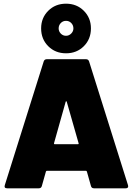

<svg xmlns="http://www.w3.org/2000/svg" viewBox="-20 -1021 720 1041"><path d="M473 -13 451 -91Q449 -95 446 -95H234Q231 -95 229 -91L207 -13Q204 0 190 0H19Q1 0 6 -17L217 -688Q221 -700 234 -700H446Q459 -700 463 -688L674 -17Q675 -15 675 -11Q675 0 661 0H490Q476 0 473 -13ZM277 -239H402Q408 -239 406 -245L342 -469Q341 -472 339 -472Q337 -472 336 -469L273 -245Q272 -239 277 -239ZM203 -867Q203 -924 241.5 -962.5Q280 -1001 338 -1001Q396 -1001 434.5 -962.5Q473 -924 473 -867Q473 -809 434.5 -770.5Q396 -732 338 -732Q280 -732 241.5 -770.5Q203 -809 203 -867ZM378 -867Q378 -884 366.5 -896Q355 -908 338 -908Q321 -908 309.5 -896Q298 -884 298 -867Q298 -851 309.5 -839Q321 -827 338 -827Q354 -827 366 -839Q378 -851 378 -867Z"/></svg>

Font: Barlow Black
Style: Regular
Weight: 900
Designer: Jeremy Tribby
Foundry: Tribby Type
Version: Version 1.422